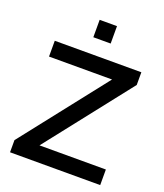

<svg xmlns="http://www.w3.org/2000/svg" viewBox="-159 -997 944 1103"><g transform="rotate(20 313.0 -445.5)"><path d="M363.8 -891.1V-784.7H257.8V-891.1ZM585.9 -689.9V-612.3L179.7 -95.2H585.4V0H34.2V-74.2L441.9 -593.3H56.6V-689.9Z"/></g></svg>

Font: HK Grotesk SemiBold Legacy
Style: Regular
Weight: 600
Designer: Alfredo Marco Pradil
Foundry: Hanken Design Co.
Version: Version 2.022;PS 002.022;hotconv 1.0.88;makeotf.lib2.5.64775